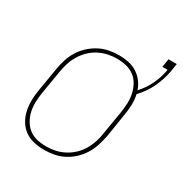

<svg xmlns="http://www.w3.org/2000/svg" viewBox="-150 -738 820 861"><g transform="rotate(30 260.0 -307.5)"><path d="M197 8Q169 8 142.5 2Q116 -4 95.5 -19Q75 -34 61.5 -56.5Q48 -79 42.5 -105Q37 -131 37.5 -158.5Q38 -186 43 -213L63 -333Q67 -358 75 -383.5Q83 -409 97 -432Q111 -455 131.5 -474Q152 -493 176 -505.5Q200 -518 226 -523Q252 -528 277 -528Q302 -528 326 -523Q350 -518 370 -505.5Q390 -493 404.5 -474Q419 -455 426 -433Q453 -462 470.5 -497.5Q488 -533 495 -569L497 -580H470L477 -623H520L513 -580Q505 -536 484.5 -493Q464 -450 431 -416Q437 -390 436 -362.5Q435 -335 430 -307L411 -187Q406 -162 398 -136.5Q390 -111 376 -88Q362 -65 342 -46Q322 -27 298 -14.5Q274 -2 248 3Q222 8 197 8ZM197 -10Q220 -10 243.5 -15Q267 -20 289 -31.5Q311 -43 329.5 -60.5Q348 -78 360.5 -99.5Q373 -121 380.5 -144Q388 -167 391 -190L411 -310Q415 -334 416 -359Q417 -384 412 -407Q407 -430 396 -450.5Q385 -471 366.5 -485Q348 -499 324.5 -504.5Q301 -510 276 -510Q253 -510 229.5 -505Q206 -500 184 -488.5Q162 -477 144 -459.5Q126 -442 113 -420.5Q100 -399 93 -376Q86 -353 82 -330L62 -210Q58 -186 57 -161Q56 -136 61 -113Q66 -90 77.5 -69.5Q89 -49 107 -35Q125 -21 148.5 -15.5Q172 -10 197 -10Z"/></g></svg>

Font: Iosevka SS04 Thin
Style: Italic
Weight: 100
Italic angle: -9°
Monospace: yes
Designer: Belleve Invis
Foundry: Belleve Invis
Version: Version 19.0.0; ttfautohint (v1.8.4)